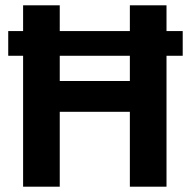

<svg xmlns="http://www.w3.org/2000/svg" viewBox="-20 -703 716 723"><path d="M11 -493V-586H668V-493ZM67 0V-683H205V-398H469V-683H607V0H469V-282H205V0Z"/></svg>

Font: Cairo Play
Style: Bold
Weight: 700
Version: Version 3.119